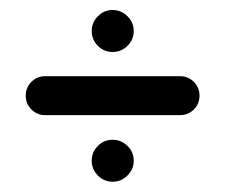

<svg xmlns="http://www.w3.org/2000/svg" viewBox="-20 -447 441 376"><path d="M159.6 -386.3Q159.6 -403 171.7 -415.2Q183.7 -427.4 200.7 -427.4Q217.4 -427.4 229.6 -415.2Q241.9 -403 241.9 -386.3Q241.9 -369.3 229.6 -357.2Q217.4 -345.2 200.7 -345.2Q183.7 -345.2 171.7 -357.2Q159.6 -369.3 159.6 -386.3ZM159.6 -132.2Q159.6 -149.3 171.7 -161.3Q183.7 -173.3 200.7 -173.3Q217.4 -173.3 229.6 -161.3Q241.9 -149.3 241.9 -132.2Q241.9 -115.6 229.6 -103.3Q217.4 -91.1 200.7 -91.1Q183.7 -91.1 171.7 -103.3Q159.6 -115.6 159.6 -132.2ZM30.4 -259.6Q30.4 -275.6 41.5 -286.7Q52.6 -297.8 68.5 -297.8H332.6Q348.5 -297.8 359.6 -286.7Q370.7 -275.6 370.7 -259.6Q370.7 -243.7 359.6 -232.6Q348.5 -221.5 332.6 -221.5H68.5Q52.6 -221.5 41.5 -232.6Q30.4 -243.7 30.4 -259.6Z"/></svg>

Font: 26F Galaxy Sans
Style: Bold
Weight: 700
Designer: C₂₉H₂₅N₃O₅
Version: Version 1.100